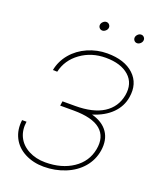

<svg xmlns="http://www.w3.org/2000/svg" viewBox="-161 -985 906 1094"><g transform="rotate(20 291.5 -438.5)"><path d="M536.1 -530.8Q549.8 -606.4 500.5 -650.4Q451.2 -694.3 359.4 -694.3Q272.9 -694.3 207.8 -647.2Q142.6 -600.1 125.5 -524.9L99.1 -525.4Q109.9 -582 147.5 -626.7Q185.1 -671.4 241.2 -696Q297.4 -720.7 358.9 -720.7Q463.9 -720.7 520.3 -668Q576.7 -615.2 562 -528.8Q552.7 -471.2 509.8 -428.2Q466.8 -385.3 395.5 -363.3Q462.9 -345.2 493.7 -300Q524.4 -254.9 514.2 -188.5Q504.4 -128.4 465.8 -83.5Q427.2 -38.6 366.7 -14.2Q306.2 10.3 237.3 10.3Q173.3 10.3 122.6 -16.1Q71.8 -42.5 47.9 -89.8Q23.9 -137.2 31.7 -197.3H58.6Q50.8 -144.5 71 -103.8Q91.3 -63 135.7 -39.6Q180.2 -16.1 236.8 -16.1Q336.4 -16.1 404.5 -62Q472.7 -107.9 487.3 -186.5Q502 -265.1 452.4 -307.1Q402.8 -349.1 288.6 -349.1H207.5L211.4 -376.5H287.6Q397 -376.5 459.5 -416.5Q522 -456.5 536.1 -530.8ZM262.7 -860.4Q264.2 -870.6 273.2 -878.9Q282.2 -887.2 292.5 -887.2Q303.7 -887.2 310.8 -878.7Q317.9 -870.1 316.4 -859.4Q314.9 -849.1 305.7 -841.1Q296.4 -833 286.1 -833Q274.9 -833 268.1 -841.3Q261.2 -849.6 262.7 -860.4ZM473.6 -860.4Q475.1 -870.6 483.9 -878.9Q492.7 -887.2 503.4 -887.2Q514.6 -887.2 521.7 -878.7Q528.8 -870.1 526.9 -859.4Q525.4 -849.1 516.4 -841.1Q507.3 -833 497.1 -833Q485.8 -833 479 -841.3Q472.2 -849.6 473.6 -860.4Z"/></g></svg>

Font: Roboto Thin
Style: Italic
Weight: 250
Italic angle: -12°
Designer: Google
Version: Version 2.134; 2016